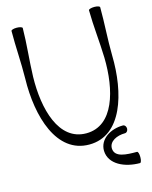

<svg xmlns="http://www.w3.org/2000/svg" viewBox="-149 -907 977 1238"><g transform="rotate(-15 340.0 -287.5)"><path d="M48 -800C47 -694 56 -587 54 -481C48 -227 126 37 344 37C562 37 640 -227 634 -481C632 -587 641 -694 640 -800C640 -807 623 -812 603 -812C582 -812 565 -806 565 -800C566 -693 579 -586 582 -479C587 -264 528 -38 344 -38C160 -38 101 -264 106 -479C109 -586 122 -693 123 -800C123 -806 106 -812 85 -812C65 -812 48 -807 48 -800ZM584 -26C500 -26 422 24 424 101C427 192 527 237 628 237C635 237 640 221 640 200C640 179 635 162 628 162C558 162 479 160 477 99C476 51 530 26 584 26C596 26 605 14 605 0C605 -14 596 -26 584 -26Z"/></g></svg>

Font: Nupuram Light
Style: Regular
Weight: 300
Designer: Santhosh Thottingal (santhosh.thottingal@gmail.com)
Foundry: SMC
Version: Version 1.000